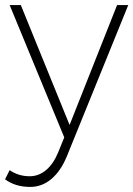

<svg xmlns="http://www.w3.org/2000/svg" viewBox="-31 -541 525 756"><path d="M88 195Q29 195 -11 165L7 129Q42 153 86 153Q121 153 150 129Q179 105 198 59L222 0L7 -521H51L243 -49L430 -521H474L232 75Q208 133 171 164Q134 195 88 195Z"/></svg>

Font: Gontserrat ExtraLight
Style: Regular
Weight: 275
Designer: Julieta Ulanovsky
Foundry: Julieta Ulanovsky
Version: Version 6.001